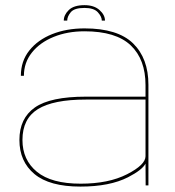

<svg xmlns="http://www.w3.org/2000/svg" viewBox="-20 -702 664 727"><path d="M531.5 0 531 -82.5Q518.5 -58.5 465 -31Q395.5 4.5 284.5 4.5Q167.5 4.5 110.5 -43Q53.5 -90.5 53.5 -172Q53.5 -254 112 -295Q170.5 -336 305 -336H531V-379.5Q531 -477 475 -530.2Q419 -583.5 300 -583.5Q235 -583.5 183 -562.2Q131 -541 100.8 -503Q70.5 -465 70.5 -415H59Q59 -470.5 91 -510.8Q123 -551 177.5 -572.8Q232 -594.5 300 -594.5Q425.5 -594.5 483.8 -537.8Q542 -481 542 -381V0ZM531 -110.5V-325H304.5Q182 -325 123.5 -288.8Q65 -252.5 65 -172Q65 -96.5 119.8 -51.5Q174.5 -6.5 285.5 -6.5Q391 -6.5 461 -42.2Q531 -78 531 -110.5ZM300 -682.5Q336 -682.5 356.8 -664Q377.5 -645.5 377.5 -624H365.5Q365.5 -639 350.5 -655.5Q335.5 -672 300 -672Q261.5 -672 248 -655.8Q234.5 -639.5 234.5 -624H221.5Q221.5 -645.5 240.5 -664Q259.5 -682.5 300 -682.5Z"/></svg>

Font: Anybody ExtraExpanded Thin
Style: Regular
Weight: 100
Width: 8
Designer: Tyler Finck
Foundry: Etcetera Type Company
Version: Version 1.010; ttfautohint (v1.8.3) -l 8 -r 50 -G 200 -x 14 